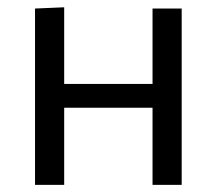

<svg xmlns="http://www.w3.org/2000/svg" viewBox="-20 -520 610 540"><path d="M78.5 0V-496L160.5 -499.5V-284H409V-496H491V0H409V-217H160.5V0Z"/></svg>

Font: Commissioner
Style: Regular
Weight: 400
Designer: Kostas Bartsokas
Foundry: Kostas Bartsokas
Version: Version 1.000; ttfautohint (v1.8.3)